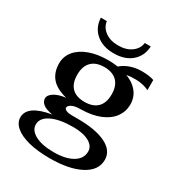

<svg xmlns="http://www.w3.org/2000/svg" viewBox="-206 -837 1085 1166"><g transform="rotate(30 336.5 -253.5)"><path d="M530 -482Q492 -482 467 -477Q520 -457 549 -420Q578 -383 578 -333Q578 -284 549.5 -244.5Q521 -205 465.5 -182Q410 -159 332 -158Q289 -158 269 -146.5Q249 -135 249 -122Q249 -112 264 -105.5Q279 -99 302 -99H345Q471 -99 541.5 -64Q612 -29 612 35Q612 109 532 151.5Q452 194 316 194Q230 194 167.5 178Q105 162 71.5 133Q38 104 38 67Q38 25 78 -3Q118 -31 198 -44Q153 -51 131.5 -67.5Q110 -84 110 -107Q110 -131 140.5 -150Q171 -169 220 -174Q143 -194 110.5 -234Q78 -274 78 -334Q78 -384 109.5 -421.5Q141 -459 197.5 -479.5Q254 -500 328 -500Q361 -500 396 -495Q422 -518 458.5 -531Q495 -544 537 -544Q593 -544 624 -532V-461Q605 -471 579 -476.5Q553 -482 530 -482ZM449 -330Q449 -389 418 -420.5Q387 -452 328 -452Q270 -452 239 -420.5Q208 -389 208 -330Q208 -270 238.5 -239Q269 -208 328 -208Q387 -208 418 -239Q449 -270 449 -330ZM141 57Q141 99 189 124.5Q237 150 319 150Q402 150 450.5 121Q499 92 499 42Q499 3 457.5 -19.5Q416 -42 347 -42Q251 -42 196 -15Q141 12 141 57ZM159 -701H201Q206 -660 242 -633.5Q278 -607 334 -607Q390 -607 426 -633.5Q462 -660 467 -701H509Q506 -634 459 -593Q412 -552 334 -552Q256 -552 209 -593Q162 -634 159 -701Z"/></g></svg>

Font: Fahkwang SemiBold
Style: Regular
Weight: 600
Designer: Suppakit Chalermlarp | Katatrad Co.,Ltd.
Foundry: Cadson Demak Co.,Ltd.
Version: Version 1.000; ttfautohint (v1.6)